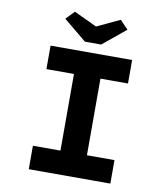

<svg xmlns="http://www.w3.org/2000/svg" viewBox="-97 -991 934 1071"><g transform="rotate(10 370.5 -455.0)"><path d="M139 0V-133H295V-567H139V-700H601V-567H445V-133H601V0ZM324 -755 194 -862 240 -910 385 -842H355L500 -910L546 -862L416 -755Z"/></g></svg>

Font: Lexend Giga SemiBold
Style: Regular
Weight: 600
Designer: Bonnie Shaver-Troup, Thomas Jockin
Foundry: Lexend
Version: Version 1.007